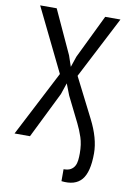

<svg xmlns="http://www.w3.org/2000/svg" viewBox="-98 -759 695 1029"><g transform="rotate(10 249.0 -245.0)"><path d="M382 45Q382 -5 369.5 -42.5Q357 -80 341 -112L272 -251L248 -313L227 -251L103 0H19L203 -356L35 -700H125L234 -463L254 -404L274 -463L389 -700H472L298 -363L407 -148Q457 -50 457 31Q457 133 421.5 175Q386 217 311 208V143Q335 143 349 135Q363 127 370.5 113.5Q378 100 380 82Q382 64 382 45Z"/></g></svg>

Font: PT Sans Narrow
Style: Regular
Weight: 400
Width: 3
Designer: A.Korolkova, O.Umpeleva, V.Yefimov
Foundry: ParaType Ltd
Version: Version 2.003W OFL